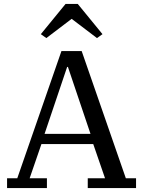

<svg xmlns="http://www.w3.org/2000/svg" viewBox="-20 -958 729 978"><path d="M16 -50H68L293 -698H396L621 -50H673V0H427V-50H515L455 -224H191L131 -50H219V0H16ZM207 -276H441L326 -617H322ZM188 -784 314 -938H376L502 -784L474 -764L345 -862L216 -764Z"/></svg>

Font: IBM Plex Serif Text
Style: Regular
Weight: 450
Designer: Mike Abbink, Paul van der Laan, Pieter van Rosmalen
Foundry: Bold Monday
Version: Version 3.001